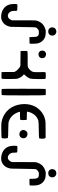

<svg xmlns="http://www.w3.org/2000/svg" viewBox="1150 -2142 1001 3340"><g transform="rotate(90 1650.0 -471.5)"><path d="M509 -949Q537 -957 563 -942.5Q589 -928 596 -901Q603 -877 595 -855Q587 -833 566 -820Q552 -811 527 -811Q502 -811 489 -819Q449 -845 456.5 -891.5Q464 -938 509 -949ZM508 -767Q520 -769 559 -766.5Q598 -764 611 -760Q708 -728 734 -628Q739 -607 740.5 -551Q742 -495 738 -489Q734 -484 680 -484H626L625 -498Q625 -505 623 -557Q621 -598 615 -613.5Q609 -629 592 -640Q578 -648 546 -648Q523 -648 516 -646.5Q509 -645 496 -637Q465 -618 456 -591Q453 -578 450 -370Q449 -202 446.5 -168.5Q444 -135 431 -103Q417 -66 389 -39Q361 -12 325 0Q276 17 209 1Q99 -26 62 -125Q51 -154 49 -208Q47 -262 56 -271Q60 -275 94 -274Q130 -272 143 -272Q162 -272 165.5 -265Q169 -258 169 -222Q169 -181 176 -167Q195 -122 237 -110Q254 -106 270 -110Q307 -121 324 -160L333 -179V-384Q333 -537 334 -566Q335 -595 340 -614Q354 -659 381 -694Q424 -746 508 -767Z M909 -772Q932 -777 958 -764Q990 -748 991.5 -709Q993 -670 962 -651Q947 -642 924 -642Q900 -642 889 -650Q877 -659 868 -671Q860 -682 860 -706Q860 -730 868 -743Q883 -765 909 -772ZM1244 -765Q1249 -768 1297 -768Q1343 -768 1349 -762Q1353 -758 1354 -741.5Q1355 -725 1355 -635Q1353 -513 1346 -495Q1331 -453 1293 -412L1271 -388L1284 -378Q1327 -342 1348 -276Q1354 -256 1354 -132Q1354 -7 1349 -2Q1345 3 1289 3Q1233 3 1233 1Q1233 -51 1232 -111V-220L1222 -239Q1213 -257 1188 -282Q1163 -307 1144 -317L1125 -326L997 -328L869 -329L867 -339Q865 -349 865 -396Q865 -444 869 -448Q874 -453 997 -453Q1113 -451 1132 -454Q1154 -458 1179 -477.5Q1204 -497 1219 -522Q1231 -543 1233.5 -565.5Q1236 -588 1235 -659Q1231 -745 1235 -754Q1237 -763 1244 -765Z M1527 -765Q1532 -768 1580 -768Q1630 -768 1634 -764Q1639 -758 1639 -383Q1639 -6 1634 -3Q1628 2 1579 2Q1530 2 1527 -3Q1523 -8 1523.5 -384.5Q1524 -761 1527 -765Z M2076 -760Q2096 -765 2236 -765H2374L2382 -758Q2390 -750 2391 -729Q2393 -713 2392 -689.5Q2391 -666 2388 -658Q2385 -651 2361 -649Q2337 -647 2233 -646Q2100 -645 2076 -638Q1974 -604 1934 -494Q1925 -466 1923 -454L1921 -441L1966 -439Q2014 -437 2035 -437Q2061 -437 2064 -434Q2068 -430 2068 -379Q2068 -329 2063 -324Q2058 -320 1991 -320Q1943 -320 1933.5 -319Q1924 -318 1924 -314Q1924 -306 1938 -272.5Q1952 -239 1962 -225Q2008 -154 2088 -125Q2104 -120 2123.5 -118.5Q2143 -117 2240 -115Q2370 -114 2376 -109Q2388 -103 2388 -54Q2388 -5 2377 0Q2370 4 2254.5 5.5Q2139 7 2116 4Q1998 -14 1915 -90Q1832 -166 1804 -282Q1776 -397 1802.5 -501Q1829 -605 1903 -673Q1975 -741 2076 -760ZM2289 -447Q2299 -450 2319 -448Q2339 -447 2355 -437Q2392 -410 2383 -365Q2374 -320 2330 -310Q2308 -306 2286.5 -313.5Q2265 -321 2254 -338Q2237 -362 2242 -390Q2245 -408 2259 -425Q2273 -442 2289 -447Z M2975 -949Q3003 -957 3029 -942.5Q3055 -928 3062 -901Q3069 -877 3061 -855Q3053 -833 3032 -820Q3018 -811 2993 -811Q2968 -811 2955 -819Q2915 -845 2922.5 -891.5Q2930 -938 2975 -949ZM2974 -767Q2986 -769 3025 -766.5Q3064 -764 3077 -760Q3174 -728 3200 -628Q3205 -607 3206.5 -551Q3208 -495 3204 -489Q3200 -484 3146 -484H3092L3091 -498Q3091 -505 3089 -557Q3087 -598 3081 -613.5Q3075 -629 3058 -640Q3044 -648 3012 -648Q2989 -648 2982 -646.5Q2975 -645 2962 -637Q2931 -618 2922 -591Q2919 -578 2916 -370Q2915 -202 2912.5 -168.5Q2910 -135 2897 -103Q2883 -66 2855 -39Q2827 -12 2791 0Q2742 17 2675 1Q2565 -26 2528 -125Q2517 -154 2515 -208Q2513 -262 2522 -271Q2526 -275 2560 -274Q2596 -272 2609 -272Q2628 -272 2631.5 -265Q2635 -258 2635 -222Q2635 -181 2642 -167Q2661 -122 2703 -110Q2720 -106 2736 -110Q2773 -121 2790 -160L2799 -179V-384Q2799 -537 2800 -566Q2801 -595 2806 -614Q2820 -659 2847 -694Q2890 -746 2974 -767Z"/></g></svg>

Font: FoundationOne
Style: Medium
Weight: 500
Version: Version 0.4